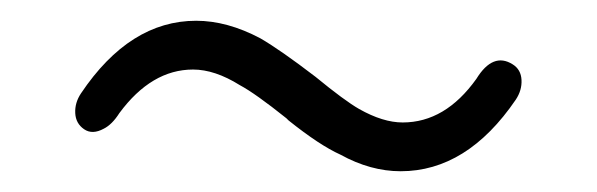

<svg xmlns="http://www.w3.org/2000/svg" viewBox="-20 -458 575 185"><path d="M366 -293Q337 -293 308 -309Q288 -318 258 -342L256 -344Q226 -368 211 -376Q187 -391 166 -391Q126 -391 95 -349Q88 -338 80 -334Q69 -328 61 -333.5Q53 -339 52.5 -349Q52 -359 58 -368Q105 -438 169 -438Q199 -438 231 -421Q250 -410 284 -384Q312 -361 326 -353Q349 -340 368 -340Q409 -340 439 -382Q455 -408 474 -396Q482 -391 482.5 -381Q483 -371 477 -362Q430 -293 366 -293Z"/></svg>

Font: GenSenRounded TW L
Style: Regular
Weight: 300
Version: Version 1.501;PS 1;hotconv 16.6.51;makeotf.lib2.5.65220